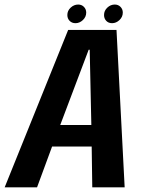

<svg xmlns="http://www.w3.org/2000/svg" viewBox="-49 -804 629 824"><path d="M-29 0 243.5 -675.5H451L486 0H347L344.5 -175H174.5L110 0ZM209.5 -267.5H343L336 -590.5H331.5ZM432 -704.5Q416.5 -704.5 407 -714.5Q397.5 -724.5 397.5 -739.5Q397.5 -758 411.5 -771.2Q425.5 -784.5 443.5 -784.5Q458.5 -784.5 468.2 -774.5Q478 -764.5 478 -750Q478 -731.5 463.8 -718Q449.5 -704.5 432 -704.5ZM275 -704.5Q259.5 -704.5 249.8 -714.5Q240 -724.5 240 -739.5Q240 -758 254.2 -771.2Q268.5 -784.5 286.5 -784.5Q301.5 -784.5 311.2 -774.5Q321 -764.5 321 -750Q321 -731.5 306.8 -718Q292.5 -704.5 275 -704.5Z"/></svg>

Font: Anybody SemiBold
Style: Italic
Weight: 600
Italic angle: -10°
Designer: Tyler Finck
Foundry: Etcetera Type Company
Version: Version 1.010; ttfautohint (v1.8.3) -l 8 -r 50 -G 200 -x 14 